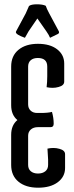

<svg xmlns="http://www.w3.org/2000/svg" viewBox="-20 -864 346 894"><path d="M168 -338Q204 -338 222 -343Q230 -315 230 -288Q230 -272 216 -272H157Q136 -272 123.5 -261Q111 -250 111 -232V-96Q111 -77 123.5 -66.5Q136 -56 157 -56Q178 -56 191 -66.5Q204 -77 204 -96V-121L201 -172Q215 -175 229 -175Q243 -175 257 -171Q283 -164 283 -146V-82Q283 -41 249 -15.5Q215 10 157.5 10Q100 10 66 -18Q32 -46 32 -96V-236Q32 -281 61 -305Q32 -329 32 -374V-554Q32 -604 66 -632Q100 -660 156.5 -660Q213 -660 246 -634.5Q279 -609 279 -568V-484Q279 -466 253 -459Q239 -455 225 -455Q211 -455 197 -458Q200 -482 200 -509V-554Q200 -594 156 -594Q135 -594 123 -583.5Q111 -573 111 -554V-378Q111 -360 122.5 -349Q134 -338 153 -338ZM96 -688Q54 -703 54 -714Q54 -717 56 -720L100 -802L115 -836Q125 -844 152 -844Q179 -844 193 -837Q198 -822 209 -802L253 -720Q255 -717 255 -713Q255 -709 250 -706L213 -688Q208 -701 196 -718L154 -778L113 -718Z"/></svg>

Font: el_Medula One
Style: Regular
Weight: 400
Designer: Luciano Vergara
Foundry: Luciano Vergara
Version: Version 1.002 August 17, 2020